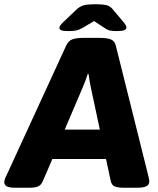

<svg xmlns="http://www.w3.org/2000/svg" viewBox="-48 -880 742 902"><path d="M25 2Q-6 2 -17 -5Q-28 -12 -28 -24Q-28 -31 -25 -39.5Q-22 -48 -17 -57L263 -666Q273 -688 291.5 -695Q310 -702 344 -702H422Q456 -702 473.5 -694.5Q491 -687 496 -666L648 -57Q650 -48 652 -39.5Q654 -31 653 -25Q653 -12 639.5 -5Q626 2 595 2H533Q507 2 491.5 -4Q476 -10 472 -31L450 -133H198L154 -31Q146 -11 131.5 -4.5Q117 2 91 2ZM340 -468 256 -271H421L379 -468Q376 -483 373 -499.5Q370 -516 368 -532H364Q354 -500 340 -468ZM273 -734Q248 -734 239.5 -738Q231 -742 231 -749Q231 -758 246 -773L308 -832Q325 -849 343 -854.5Q361 -860 400 -860Q440 -860 456.5 -854.5Q473 -849 486 -831L535 -773Q541 -765 543.5 -759.5Q546 -754 546 -751Q546 -743 536.5 -738.5Q527 -734 501 -734Q481 -734 469 -736.5Q457 -739 444 -748L394 -781L338 -748Q322 -739 308.5 -736.5Q295 -734 273 -734Z"/></svg>

Font: Asap Semi Expanded Semi Expanded ExtraBold
Style: Italic
Weight: 800
Width: 6
Italic angle: -6°
Designer: Pablo Cosgaya
Foundry: Omnibus-Type
Version: Version 3.001; ttfautohint (v1.8.4.7-5d5b)